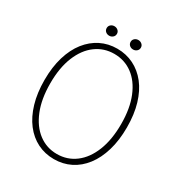

<svg xmlns="http://www.w3.org/2000/svg" viewBox="-197 -990 1067 1136"><g transform="rotate(30 336.5 -422.0)"><path d="M336.5 9Q275 9 223.5 -16.8Q172 -42.5 134.2 -91.8Q96.5 -141 75.8 -211Q55 -281 55 -369.5Q55 -458 76 -527.8Q97 -597.5 135 -645.8Q173 -694 224.2 -719.5Q275.5 -745 336.5 -745Q397.5 -745 449 -719.5Q500.5 -694 538.5 -645.8Q576.5 -597.5 597.2 -527.8Q618 -458 618 -369.5Q618 -281 597.2 -211Q576.5 -141 538.8 -91.8Q501 -42.5 449.5 -16.8Q398 9 336.5 9ZM336.5 -26Q407.5 -26 462.2 -67.2Q517 -108.5 547.8 -185.8Q578.5 -263 578.5 -369.5Q578.5 -476.5 547.2 -552.8Q516 -629 461.5 -669.2Q407 -709.5 336.5 -709.5Q266.5 -709.5 211.8 -669.2Q157 -629 125.8 -552.8Q94.5 -476.5 94.5 -369.5Q94.5 -262.5 125.8 -185.5Q157 -108.5 211.8 -67.2Q266.5 -26 336.5 -26ZM255 -787Q240.5 -787 230.2 -796Q220 -805 220 -819.5Q220 -833.5 230.2 -842.5Q240.5 -851.5 255 -851.5Q269 -851.5 279.5 -842.5Q290 -833.5 290 -819.5Q290 -805 279.5 -796Q269 -787 255 -787ZM418.5 -787Q404 -787 393.8 -796Q383.5 -805 383.5 -819.5Q383.5 -833.5 393.8 -842.5Q404 -851.5 418.5 -851.5Q432.5 -851.5 443 -842.5Q453.5 -833.5 453.5 -819.5Q453.5 -805 443 -796Q432.5 -787 418.5 -787Z"/></g></svg>

Font: Epilogue ExtraLight
Style: Regular
Weight: 250
Designer: Tyler Finck
Foundry: Etcetera Type Co
Version: Version 2.112